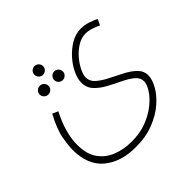

<svg xmlns="http://www.w3.org/2000/svg" viewBox="-163 -568 955 955"><g transform="rotate(-45 314.0 -91.0)"><path d="M42 15Q42 -10 50.5 -60Q59 -110 98 -182L128 -169Q76 -70 76 16Q76 80 103.5 119.5Q131 159 177.5 177.5Q224 196 280 196Q339 196 386 177.5Q433 159 466.5 131.5Q500 104 517.5 75.5Q535 47 535 27Q535 1 512 -17.5Q489 -36 455.5 -52Q422 -68 388.5 -86Q355 -104 332 -128.5Q309 -153 309 -189Q309 -216 324.5 -249Q340 -282 367 -312Q394 -342 427.5 -361.5Q461 -381 497 -381Q524 -381 550.5 -372Q577 -363 591 -355L576 -324Q562 -332 539 -339.5Q516 -347 497 -347Q467 -347 439.5 -330Q412 -313 390.5 -288Q369 -263 356 -236.5Q343 -210 343 -192Q343 -164 366 -144Q389 -124 423 -107Q457 -90 491 -72.5Q525 -55 548 -32.5Q571 -10 571 22Q571 49 551.5 84.5Q532 120 494.5 153Q457 186 401.5 208Q346 230 274 230Q170 230 106 177Q42 124 42 15ZM202 -351Q190 -351 181 -360Q172 -369 172 -382Q172 -394 181 -403Q190 -412 202 -412Q215 -412 224 -403Q233 -394 233 -382Q233 -369 224 -360Q215 -351 202 -351ZM152 -263Q139 -263 130 -272Q121 -281 121 -293Q121 -306 130 -315Q139 -324 152 -324Q165 -324 174 -315Q183 -306 183 -293Q183 -281 174 -272Q165 -263 152 -263ZM253 -263Q241 -263 232 -272Q223 -281 223 -293Q223 -306 232 -315Q241 -324 253 -324Q266 -324 275 -315Q284 -306 284 -293Q284 -281 275 -272Q266 -263 253 -263Z"/></g></svg>

Font: Noto Sans Arabic ExtCond ExtLt
Style: Regular
Weight: 200
Width: 2
Designer: Monotype Design Team, Nadine Chahine, Nizar Qandah and Khaled Hosny
Foundry: Monotype Imaging Inc.
Version: Version 2.012; ttfautohint (v1.8.4.7-5d5b)